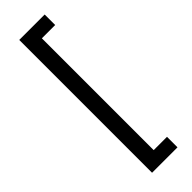

<svg xmlns="http://www.w3.org/2000/svg" viewBox="-299 -770 918 918"><g transform="rotate(-45 160.0 -311.0)"><path d="M90 138V-760H262V-689H172V67H262V138Z"/></g></svg>

Font: IBM Plex Sans Thai Looped Text
Style: Regular
Weight: 450
Designer: Mike Abbink, Paul van der Laan, Pieter van Rosmalen, Ben Mitchell, Mark Frömberg
Foundry: Bold Monday
Version: Version 1.1